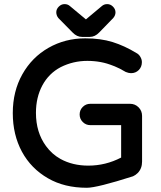

<svg xmlns="http://www.w3.org/2000/svg" viewBox="-20 -889 779 931"><path d="M319.3 -859.4 395.5 -795.9Q395.5 -794.9 396.5 -794.9L473.6 -859.4Q484.4 -869.1 500 -869.1Q515.6 -869.1 527.8 -856.9Q540 -844.7 540 -829.1Q540 -814.5 529.3 -801.8L460.9 -731.4Q440.4 -710 415 -710H377.9Q352.5 -710 332 -731.4L262.7 -801.8Q252.9 -814.5 252.9 -829.6Q252.9 -844.7 265.1 -856.9Q277.3 -869.1 293 -869.1Q308.6 -869.1 319.3 -859.4ZM393.6 -703.1Q467.8 -703.1 525.9 -685.1Q584 -667 641.6 -631.8Q653.3 -626 660.6 -613.3Q668 -600.6 668 -587.9Q668 -564.5 652.8 -549.3Q637.7 -534.2 615.2 -534.2Q604.5 -534.2 589.8 -540Q558.6 -558.6 536.1 -567.4Q513.7 -576.2 499 -580.6Q484.4 -585 468.8 -587.9Q437.5 -593.8 403.3 -593.8Q335 -593.8 274.4 -563.5Q216.8 -533.2 185.5 -475.1Q154.3 -417 154.3 -341.8Q154.3 -247.1 203.1 -180.7Q231.4 -141.6 273.4 -118.2Q332 -85.9 408.2 -85.9Q492.2 -85.9 567.4 -125V-281.2Q567.4 -282.2 567.4 -282.2Q567.4 -282.2 566.4 -282.2H418Q396.5 -282.2 381.3 -297.4Q366.2 -312.5 366.2 -334Q366.2 -355.5 381.3 -370.6Q396.5 -385.7 418 -385.7H610.4Q634.8 -385.7 651.9 -368.7Q668.9 -351.6 668.9 -327.1V-105.5Q668.9 -71.3 647.5 -49.8Q637.7 -40 625 -34.2Q450.2 21.5 401.4 21.5Q292 21.5 212.9 -24.4Q130.9 -71.3 86.4 -153.3Q42 -235.4 42 -340.8Q42 -446.3 88.4 -528.8Q134.8 -611.3 215.3 -657.2Q295.9 -703.1 393.6 -703.1ZM567.4 -283.2Z"/></svg>

Font: FakePearl
Style: SemiBold
Weight: 400
Version: Version 1.2